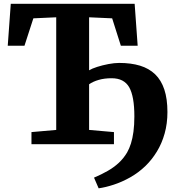

<svg xmlns="http://www.w3.org/2000/svg" viewBox="-20 -763 932 1016"><path d="M502 233.5 477.5 177Q517.5 160 550.2 141.2Q583 122.5 608.5 98.8Q634 75 652.5 44Q664.5 23 673 -4Q681.5 -31 686.2 -66.2Q691 -101.5 691 -147Q691 -253 663.8 -301Q636.5 -349 570.5 -349Q532.5 -349 502.2 -340.2Q472 -331.5 451.5 -317V-75.5L583 -64V0H146.5V-64L277.5 -75.5V-671.5L156.5 -666L109.5 -521H21L37 -743H692.5L708.5 -521H619.5L573.5 -666L451.5 -671.5V-391Q466 -400 494 -409Q522 -418 553.8 -424Q585.5 -430 610.5 -430Q673.5 -430 721 -415.5Q768.5 -401 800.8 -370Q833 -339 849.5 -289.5Q866 -240 866 -170Q866 -109 851.2 -56.5Q836.5 -4 810.2 39Q784 82 749.5 115.5Q712.5 151 669 175.5Q625.5 200 582 214.2Q538.5 228.5 502 233.5Z"/></svg>

Font: Merriweather 24pt Black
Style: Regular
Weight: 900
Designer: Eben Sorkin
Foundry: Eben Sorkin
Version: Version 2.100